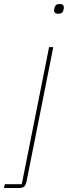

<svg xmlns="http://www.w3.org/2000/svg" viewBox="-92 -742 341 962"><path d="M17 181 154 -506H175L41 167Q37 186 29 193Q21 200 0 200H-72L-68 181ZM199 -673Q188 -673 183.5 -678Q179 -683 179 -689Q179 -692 179.5 -695.5Q180 -699 181 -703Q183 -712 189 -717Q195 -722 208 -722Q219 -722 223.5 -717Q228 -712 228 -706Q228 -703 227.5 -700Q227 -697 226 -692Q224 -683 218 -678Q212 -673 199 -673Z"/></svg>

Font: IBM Plex Sans Thin
Style: Italic
Weight: 250
Italic angle: -11.31°
Designer: Mike Abbink, Paul van der Laan, Pieter van Rosmalen
Foundry: Bold Monday
Version: Version 3.201